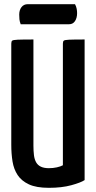

<svg xmlns="http://www.w3.org/2000/svg" viewBox="-20 -889 459 919"><path d="M214 10Q154 10 118.5 -6.5Q83 -23 64.5 -51Q46 -79 40 -116Q34 -153 34 -196V-680Q34 -691 38.5 -694.5Q43 -698 65 -699Q87 -700 140 -700V-192Q140 -167 142.5 -146.5Q145 -126 153 -112Q161 -98 176 -91Q191 -84 214 -84Q234 -84 252 -88Q270 -92 281 -98V-680Q281 -691 285.5 -694.5Q290 -698 311.5 -699Q333 -700 385 -700V-27Q367 -15 321.5 -2.5Q276 10 214 10ZM79 -773Q74 -786 73 -797Q72 -808 72 -819Q72 -841 83 -855Q94 -869 113 -869H339Q345 -858 347 -847Q349 -836 349 -826Q349 -803 339 -788Q329 -773 311 -773Z"/></svg>

Font: Yanone Kaffeesatz SemiBold
Style: Regular
Weight: 600
Designer: Yanone (Cyrillic: Daniel Pouzeot, Huerta Tipografica, and Cyreal)
Foundry: Yanone
Version: Version 2.003